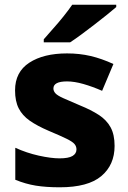

<svg xmlns="http://www.w3.org/2000/svg" viewBox="-20 -786 546 816"><path d="M467 -166Q467 -85 410.5 -37.5Q354 10 234 10Q176 10 132.5 3Q89 -4 45 -22V-158Q93 -136 145 -124.5Q197 -113 233 -113Q271 -113 288 -123Q305 -133 305 -151Q305 -164 296.5 -174Q288 -184 262.5 -196.5Q237 -209 187 -230Q138 -251 106.5 -273Q75 -295 59.5 -325.5Q44 -356 44 -402Q44 -480 104.5 -519.5Q165 -559 265 -559Q318 -559 365 -548Q412 -537 462 -514L414 -400Q373 -418 334.5 -429Q296 -440 265 -440Q207 -440 207 -410Q207 -399 215.5 -389.5Q224 -380 248.5 -369Q273 -358 320 -338Q367 -319 400 -297.5Q433 -276 450 -245Q467 -214 467 -166ZM474 -756Q458 -742 433 -722Q408 -702 379.5 -680Q351 -658 324.5 -638.5Q298 -619 278 -606H166V-619Q182 -638 205 -663.5Q228 -689 250 -716.5Q272 -744 287 -766H474Z"/></svg>

Font: Noto Sans ExtraBold
Style: Regular
Weight: 800
Designer: Monotype Design Team
Foundry: Monotype Imaging Inc.
Version: Version 2.007